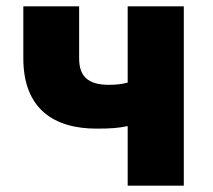

<svg xmlns="http://www.w3.org/2000/svg" viewBox="-20 -589 675 609"><path d="M385 0H563V-569H385V-327C366 -322 349 -320 325 -320C258 -320 231 -348 231 -404V-569H54V-404C54 -243 152 -181 286 -181C333 -181 355 -183 385 -189Z"/></svg>

Font: Noto Sans CJK KR Black
Style: Regular
Weight: 900
Designer: Ryoko NISHIZUKA (kana & ideographs); Paul D. Hunt (Latin, Greek & Cyrillic); Wenlong ZHANG (bopomofo); Sandoll Communica
Foundry: Adobe Systems Incorporated
Version: Version 1.004;PS 1.004;hotconv 1.0.82;makeotf.lib2.5.63406